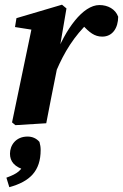

<svg xmlns="http://www.w3.org/2000/svg" viewBox="-20 -520 519 810"><path d="M218.8 -224.2C250.6 -297.7 290.2 -365.9 359.6 -431.5V-437.5L311.8 -432.4L326.6 -416.1C357.2 -382.9 378.8 -365.5 411.3 -365.5C455 -365.5 478.3 -402.1 478.6 -449.4C466.7 -482.1 434.6 -498.7 399.4 -498.7C330 -498.7 256.4 -398.4 210.2 -276.1H199.4L218.8 -224.2ZM30.8 -3.6 45.1 8 175.1 0C188.8 -72.4 203 -142.9 217.3 -214.3L235 -304L230.6 -309.7L260.4 -484.4L241.6 -500.2L49.4 -443.4L43.3 -405.9L169.7 -386L116.6 -415L30.8 -3.6ZM151.5 112.7C151.5 101 149.8 90.4 146.5 78.7C133.6 63.5 116 56.1 96.4 56.1C46.5 56.1 22.1 93 22.1 128.4C22.1 160.6 40.2 185.3 90.3 198.5L87.4 165.1C66.5 200.7 56.4 211.4 7 229.6L19.3 269.7C105.7 245.9 151.5 202 151.5 112.7Z"/></svg>

Font: Source Serif 4 Variable
Style: Italic
Weight: 400
Italic angle: -12°
Designer: Frank Grießhammer
Foundry: Adobe Systems Incorporated
Version: Version 4.004;hotconv 1.0.116;makeotfexe 2.5.65601